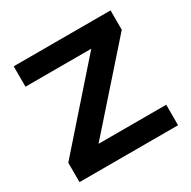

<svg xmlns="http://www.w3.org/2000/svg" viewBox="-145 -780 916 921"><g transform="rotate(-30 313.0 -319.5)"><path d="M586 -113.5V0H40V-107.5L409 -526H44.5V-639H581V-531.5L211 -113.5Z"/></g></svg>

Font: Anek Gujarati SemiExpanded SemiBold
Style: Regular
Weight: 600
Width: 6
Designer: Mrunmayee Ghaisas (Gujarati), Yesha Goshar (Latin)
Foundry: Ek Type
Version: Version 1.003